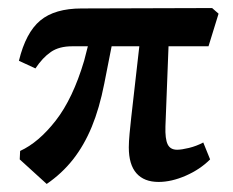

<svg xmlns="http://www.w3.org/2000/svg" viewBox="-20 -442 579 477"><path d="M239 -234Q227 -173 208 -127Q189 -81 161.5 -46Q134 -11 96 15L29 -46L30 -67Q76 -88 118.5 -142.5Q161 -197 189 -291L207 -361H264ZM502 -46Q477 -21 441.5 -5.5Q406 10 374 10Q338 10 319 -11.5Q300 -33 300 -76Q300 -90 302 -111Q304 -132 306 -150L330 -361H400L391 -128Q390 -97 396.5 -83.5Q403 -70 420 -70Q431 -70 449.5 -74.5Q468 -79 485 -88ZM159 -327Q127 -327 106.5 -313Q86 -299 68 -272L27 -291Q44 -361 80 -391Q116 -421 183 -421L507 -422L523 -408L498 -327Z"/></svg>

Font: Yrsa SemiBold
Style: Regular
Weight: 600
Version: Version 2.004